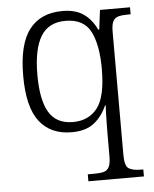

<svg xmlns="http://www.w3.org/2000/svg" viewBox="-55 -592 705 878"><g transform="rotate(-5 297.5 -153.0)"><path d="M315 240V208H346Q372 208 388.5 203.5Q405 199 413 183Q421 167 421 133V36Q421 12 421.5 -14.5Q422 -41 422.5 -64Q423 -87 424 -99H421Q400 -50 362 -20Q324 10 259 10Q163 10 111.5 -56Q60 -122 60 -266Q60 -411 112 -478.5Q164 -546 264 -546Q325 -546 362 -519.5Q399 -493 420 -447H425L436 -536H574V-504H565Q536 -504 518.5 -499.5Q501 -495 493 -479.5Q485 -464 485 -431V135Q485 185 503.5 196.5Q522 208 560 208H570V240ZM269 -36Q341 -36 381 -87.5Q421 -139 421 -267Q421 -377 389.5 -438.5Q358 -500 274 -500Q196 -500 160.5 -441Q125 -382 125 -265Q125 -149 159 -92.5Q193 -36 269 -36Z"/></g></svg>

Font: Noto Serif Gurmukhi Light
Style: Regular
Weight: 300
Designer: Vaibhav Singh and the Monotype Design Team
Foundry: Monotype Imaging Inc.
Version: Version 2.004; ttfautohint (v1.8.4.7-5d5b)